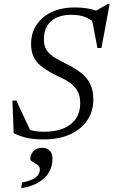

<svg xmlns="http://www.w3.org/2000/svg" viewBox="-20 -719 594 1004"><path d="M485 -593Q452.5 -618.5 424.8 -630Q397 -641.5 352 -641.5Q307 -641.5 275 -626.5Q243 -611.5 226.2 -583Q209.5 -554.5 209.5 -513Q209.5 -471.5 231.2 -447.2Q253 -423 285.8 -406.5Q318.5 -390 350.5 -372.5Q382.5 -355.5 409.2 -333.5Q436 -311.5 452 -279Q468 -246.5 468 -197.5Q468 -136.5 436 -89.5Q404 -42.5 346 -16.2Q288 10 210 10Q160.5 10 125.5 3Q90.5 -4 51.5 -22.5L45 -193H65.5L143 -27L121 -45Q144.5 -36 164.8 -33Q185 -30 209 -30Q271 -30 313.2 -48Q355.5 -66 377.5 -99.5Q399.5 -133 399.5 -178.5Q399.5 -218.5 384.2 -244.2Q369 -270 345 -286.8Q321 -303.5 294 -315.5Q267 -327.5 244 -340.5Q213.5 -358 190.5 -377.2Q167.5 -396.5 155 -423.5Q142.5 -450.5 142.5 -490Q142.5 -544.5 170 -587.5Q197.5 -630.5 248.8 -655.2Q300 -680 371.5 -680Q406 -680 435.5 -675.2Q465 -670.5 502 -656.5L472.5 -657.5L545 -699H553.5L510.5 -468H489.5L457 -636.5ZM138.5 112.5Q138.5 92.5 153.2 73.2Q168 54 203 54Q224 54 239.2 68Q254.5 82 254.5 112.5Q254.5 148.5 237.2 179.8Q220 211 183.8 233.5Q147.5 256 91 265L95 235.5Q132 228 152.2 217.5Q172.5 207 180.5 194Q188.5 181 188.5 166.5Q188.5 152 176 143Q163.5 134 151 127.2Q138.5 120.5 138.5 112.5Z"/></svg>

Font: Newsreader Text
Style: Italic
Weight: 400
Italic angle: -17°
Designer: Hugues Gentile
Foundry: Production Type
Version: Version 1.001